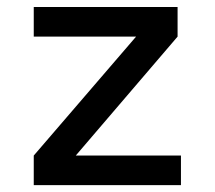

<svg xmlns="http://www.w3.org/2000/svg" viewBox="-20 -538 626 558"><path d="M78.1 0V-85.9L375.5 -431.6H78.1V-517.6H496.1V-431.6L200.2 -85.9H505.9V0Z"/></svg>

Font: Caskaydia Cove
Style: Regular
Weight: 400
Monospace: yes
Designer: Aaron Bell
Foundry: Saja Typeworks
Version: Version 4.300; ttfautohint (v1.8.3)